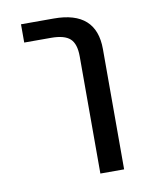

<svg xmlns="http://www.w3.org/2000/svg" viewBox="-66 -571 493 621"><g transform="rotate(-10 181.0 -260.0)"><path d="M45 -460V-520H153Q292 -520 292 -395V0H214V-385Q214 -426 195.5 -443Q177 -460 133 -460Z"/></g></svg>

Font: Mplus 1p
Style: Regular
Weight: 400
Version: Version 1.061